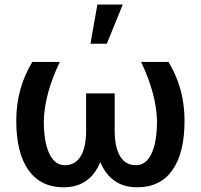

<svg xmlns="http://www.w3.org/2000/svg" viewBox="-20 -794 862 824"><path d="M236.8 -528.3H118.7Q49.8 -415 49.8 -276.4Q49.8 -137.7 102.1 -64Q154.3 9.8 253.4 9.8Q365.7 9.8 410.6 -98.6Q455.6 9.8 568.8 9.8Q668 9.8 720 -64Q772 -137.7 772 -276.4Q772 -415 703.1 -528.3H585.4Q650.4 -393.1 653.8 -276.4Q653.8 -184.1 630.1 -134.5Q606.4 -85 563.5 -85Q519.5 -85 496.3 -122.1Q473.1 -159.2 472.2 -228.5V-393.1H349.6V-233.9Q349.6 -161.6 326.2 -123.3Q302.7 -85 258.3 -85Q215.3 -85 191.7 -134.5Q168 -184.1 168 -276.4Q171.4 -392.1 236.8 -528.3ZM397.9 -774.4 368.2 -606.4H438.5L506.8 -774.4Z"/></svg>

Font: FAU Chimera Medium
Style: Regular
Weight: 500
Version: Version 1.002;hotconv 1.0.117;makeotfexe 2.5.65602